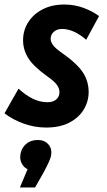

<svg xmlns="http://www.w3.org/2000/svg" viewBox="-44 -553 472 849"><path d="M-24 -52 38 -161Q68 -133 100 -117Q132 -101 166 -101Q191 -101 205 -113.5Q219 -126 219 -145Q219 -161 208.5 -176.5Q198 -192 167 -214Q104 -259 81 -296Q58 -333 58 -375Q58 -419 81 -455Q104 -491 145 -512Q186 -533 240 -533Q285 -533 324.5 -518.5Q364 -504 394 -482L337 -377Q314 -398 286 -411.5Q258 -425 230 -425Q208 -425 194 -412.5Q180 -400 180 -381Q180 -368 190.5 -353.5Q201 -339 230 -319Q298 -271 323 -232Q348 -193 348 -146Q348 -105 326.5 -69Q305 -33 263 -11Q221 11 160 11Q109 11 60.5 -6.5Q12 -24 -24 -52ZM181 139Q176 159 148 211L111 276H44L78 195Q63 189 52.5 170.5Q42 152 47 126Q52 100 72 83Q92 66 124 66Q153 66 170.5 86Q188 106 181 139Z"/></svg>

Font: Radio Canada Condensed SemiBold
Style: Italic
Weight: 600
Width: 3
Italic angle: -12°
Designer: Charles Daoud, Etienne Aubert Bonn, Alexandre Saumier Demers, Jacques Le Bailly
Foundry: Radio-Canada
Version: Version 2.104; ttfautohint (v1.8.4.7-5d5b);gftools[0.9.28.de